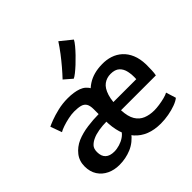

<svg xmlns="http://www.w3.org/2000/svg" viewBox="-215 -1096 1313 1313"><g transform="rotate(-45 441.5 -439.0)"><path d="M622.5 8Q500 8 433.8 -66Q367.5 -140 367.5 -279.5Q367.5 -360.5 397 -424.5Q426.5 -488.5 483.8 -525.8Q541 -563 624.5 -564Q667 -565 704.8 -552.8Q742.5 -540.5 771.8 -514Q801 -487.5 818.2 -446.8Q835.5 -406 837 -349.5Q837 -319.5 836 -294Q835 -268.5 831 -249.5H440.5L449.5 -326H718Q720.5 -366.5 713.2 -400.8Q706 -435 683.8 -455.5Q661.5 -476 619 -476Q581.5 -476 552.5 -455Q523.5 -434 507.8 -384.2Q492 -334.5 494 -247.5Q497 -186 518 -151.2Q539 -116.5 574.5 -102Q610 -87.5 655 -87.5Q675.5 -87.5 703.5 -91.5Q731.5 -95.5 757.5 -102.2Q783.5 -109 797 -117L819.5 -44.5Q801.5 -29.5 769.5 -17.8Q737.5 -6 699 1Q660.5 8 622.5 8ZM46 -153.5Q46 -206.5 76 -244.5Q106 -282.5 153 -303.5Q200.5 -323.5 257.5 -331.2Q314.5 -339 367 -339L391 -308L369 -265Q330.5 -265 293.5 -258.8Q256.5 -252.5 231.5 -240.5Q208 -230 191.8 -213Q175.5 -196 175.5 -163Q175.5 -122.5 197.5 -102Q219.5 -81.5 261.5 -81.5Q287 -81.5 314 -89.8Q341 -98 362.8 -112.8Q384.5 -127.5 395 -146L420.5 -126L435 -92Q394.5 -38.5 339.2 -15.2Q284 8 222.5 8Q173 8 133 -11Q93 -30 69.5 -66.2Q46 -102.5 46 -153.5ZM102.5 -429 72.5 -511.5Q83.5 -517.5 117.2 -530.5Q151 -543.5 197.5 -554.5Q244 -565.5 293.5 -565.5Q354.5 -565.5 396.2 -550.2Q438 -535 459.2 -494.2Q480.5 -453.5 480.5 -376.5V-290.5L367 -290V-386.5Q367 -421.5 355.8 -439.5Q344.5 -457.5 321 -463.8Q297.5 -470 261 -470Q235 -470 203 -463.2Q171 -456.5 143.5 -447Q116 -437.5 102.5 -429ZM418 -630.5 360 -680.5Q387 -709 416.2 -743.2Q445.5 -777.5 473.5 -814.2Q501.5 -851 524.5 -886.5L608 -819Q600 -803.5 581.8 -781.5Q563.5 -759.5 540.5 -735.5Q517.5 -711.5 493.5 -689.2Q469.5 -667 449.5 -651.2Q429.5 -635.5 418 -630.5Z"/></g></svg>

Font: Merriweather Sans Medium
Style: Regular
Weight: 500
Designer: Eben Sorkin
Foundry: Eben Sorkin
Version: Version 2.001